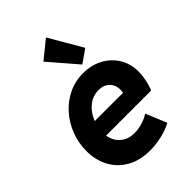

<svg xmlns="http://www.w3.org/2000/svg" viewBox="-236 -907 1016 1016"><g transform="rotate(-45 272.0 -398.5)"><path d="M272.9 7.8Q195.3 7.8 141.4 -23.2Q87.4 -54.2 58.8 -107.7Q30.3 -161.1 30.3 -228Q30.3 -288.1 51.3 -343Q72.3 -397.9 110.1 -440.7Q147.9 -483.4 198.7 -508.1Q249.5 -532.7 309.6 -532.7Q370.6 -532.7 418.9 -506.8Q467.3 -481 495.4 -435.3Q523.4 -389.6 523.4 -330.6Q523.4 -311.5 520 -289.6Q516.6 -267.6 511 -247.3Q505.4 -227.1 499 -212.9H138.7L157.2 -309.6H385.3Q386.7 -315.4 387.2 -321.3Q387.7 -327.1 387.7 -332Q387.7 -366.2 365.5 -388.9Q343.3 -411.6 303.7 -411.6Q271 -411.6 244.6 -396.5Q218.3 -381.3 199.5 -356.2Q180.7 -331.1 170.4 -300.3Q160.2 -269.5 160.2 -238.8Q160.2 -183.1 192.4 -149.4Q224.6 -115.7 277.8 -115.7Q309.1 -115.7 341.1 -126Q373 -136.2 390.1 -149.4L439 -31.7Q402.8 -12.2 358.6 -2.2Q314.5 7.8 272.9 7.8ZM338.9 -567.9 204.1 -724.1 304.2 -805.2 412.6 -619.1Z"/></g></svg>

Font: Reddit Sans ExtraBold
Style: Italic
Weight: 800
Italic angle: -11.25°
Designer: Stephen Hutchings
Version: Version 1.013